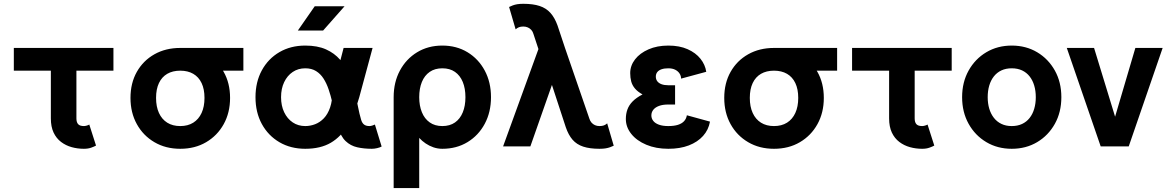

<svg xmlns="http://www.w3.org/2000/svg" viewBox="-20 -755 6040 990"><path d="M440.4 -112.8Q435.8 -109.9 427.4 -107.4Q418.9 -105 412.6 -105Q402.6 -105 395.1 -107.3Q387.7 -109.6 383.1 -114.6Q378.4 -119.6 376.2 -127.1Q374 -134.5 374 -144.5V-227.8V-285.6V-469H242.2V-282.7V-228.5V-144.5Q242.2 -101.6 256.3 -71.5Q270.5 -41.5 294.9 -23.1Q319.3 -4.6 349.7 3.8Q380.1 12.2 412.6 12.2Q434.6 12.2 450.6 6.3Q466.6 0.5 475.1 -4.4ZM564.9 -390.6V-507.8H51.3V-390.6Z M1234.9 -507.8H909.4V-390.6H1234.9ZM784.7 -250.2Q784.7 -295.4 799.6 -326.8Q814.5 -358.2 842.4 -374.4Q870.4 -390.6 909.4 -390.6Q948.5 -390.6 976.4 -374.4Q1004.4 -358.2 1019.4 -326.8Q1034.4 -295.4 1034.4 -250.2Q1034.4 -205.1 1019.4 -172.5Q1004.4 -139.9 976.4 -122.4Q948.5 -105 909.4 -105Q870.4 -105 842.4 -122.4Q814.5 -139.9 799.6 -172.5Q784.7 -205.1 784.7 -250.2ZM652.8 -250.2Q652.8 -174.1 685.6 -114.9Q718.3 -55.7 776.3 -21.8Q834.3 12.2 909.4 12.2Q985.1 12.2 1042.9 -21.8Q1100.7 -55.7 1133.5 -114.9Q1166.3 -174.1 1166.3 -250.2Q1166.3 -326.4 1133.4 -384.4Q1100.6 -442.4 1042.9 -475.1Q985.1 -507.8 909.4 -507.8Q834.2 -507.8 776.2 -475.1Q718.3 -442.4 685.5 -384.4Q652.8 -326.4 652.8 -250.2Z M1554 -402.8Q1586.7 -402.8 1609.6 -388.5Q1632.6 -374.3 1648.2 -349.9Q1663.8 -325.4 1674.4 -294.2Q1685.1 -262.9 1692.9 -229Q1700.7 -195.1 1707.6 -161.7Q1714.6 -128.4 1722.9 -100.1Q1736.8 -51.5 1762.1 -27.5Q1787.4 -3.4 1821.8 4.4Q1856.2 12.2 1897.2 12.2Q1910.2 12.2 1924.7 8.8Q1939.2 5.4 1947.8 0.5L1913.1 -112.8Q1908.4 -110.4 1899.9 -107.7Q1891.4 -105 1885 -105Q1867.2 -105 1857.2 -112.8Q1847.2 -120.6 1842.3 -136.7Q1833.3 -166.5 1825.6 -206.3Q1817.9 -246.1 1807.4 -289.2Q1796.9 -332.3 1779.3 -373.3Q1761.7 -414.3 1733.2 -447.5Q1704.6 -480.7 1660.9 -500.4Q1617.2 -520 1554 -520Q1478.8 -520 1420.8 -486.2Q1362.8 -452.4 1330.1 -392.3Q1297.4 -332.3 1297.4 -253.9Q1297.4 -175.5 1330.1 -115.6Q1362.8 -55.7 1420.8 -21.7Q1478.8 12.2 1554 12.2Q1632.8 12.2 1685.9 -19Q1739 -50.3 1773.9 -109.9Q1808.8 -169.4 1832.5 -253.9L1901.1 -507.8H1751.7L1694.1 -286.1Q1694.1 -235.8 1682.1 -201Q1670.2 -166.3 1649.9 -145.1Q1629.6 -124 1604.7 -114.5Q1579.8 -105 1554 -105Q1517.3 -105 1489.3 -123.9Q1461.2 -142.8 1445.2 -176.4Q1429.2 -210 1429.2 -253.9Q1429.2 -297.9 1445.2 -331.4Q1461.2 -365 1489.3 -383.9Q1517.3 -402.8 1554 -402.8ZM1646.2 -597.7H1515.9L1602.8 -722.7H1756.6Z M2009.8 -253.9V214.8H2141.6V-43.9Q2156 -28.1 2174.7 -15.4Q2193.4 -2.7 2215.3 4.8Q2237.3 12.2 2260.7 12.2Q2334.2 12.2 2390.7 -22.2Q2447.3 -56.6 2479.5 -116.7Q2511.7 -176.8 2511.7 -253.9Q2511.7 -331.1 2479.5 -391.1Q2447.3 -451.2 2390.7 -485.6Q2334.2 -520 2260.7 -520Q2187.5 -520 2130.9 -485.6Q2074.2 -451.2 2042 -391.1Q2009.8 -331.1 2009.8 -253.9ZM2141.6 -253.9Q2141.6 -298.8 2155.3 -332.3Q2168.9 -365.7 2195.6 -384.3Q2222.2 -402.8 2260.7 -402.8Q2299.6 -402.8 2326 -384.3Q2352.5 -365.7 2366.2 -332.3Q2379.9 -298.8 2379.9 -253.9Q2379.9 -209.2 2366.2 -175.7Q2352.5 -142.1 2326 -123.5Q2299.6 -105 2260.7 -105Q2222.2 -105 2195.6 -123.9Q2168.9 -142.8 2155.3 -176.4Q2141.6 -210 2141.6 -253.9Z M2893.3 -507.8 3019 -143.1Q3022.5 -131.6 3029.9 -122.9Q3037.4 -114.3 3047.9 -109.6Q3058.3 -105 3071 -105Q3085 -105 3093.9 -108.4Q3102.8 -111.8 3110.8 -118.9L3144.5 -3.7Q3135 0.7 3125.2 4.3Q3115.5 7.8 3102.7 10Q3089.8 12.2 3071 12.2Q3021.2 12.2 2987.4 1.1Q2953.6 -10 2932.3 -34.5Q2910.9 -59.1 2897.2 -99.4L2825.9 -317.1L2714.6 0H2574L2756.3 -502L2730.5 -580.1Q2727.3 -592 2719.7 -600.5Q2712.2 -608.9 2701.7 -613.5Q2691.2 -618.2 2678.5 -618.2Q2664.6 -618.2 2655.6 -614.5Q2646.7 -610.8 2638.7 -603.8L2605 -719Q2614.5 -723.6 2624.3 -727.3Q2634 -731 2647 -733.2Q2659.9 -735.4 2678.5 -735.4Q2728.5 -735.4 2762.3 -724.2Q2796.1 -713.1 2818.1 -688.6Q2840.1 -664.1 2854.7 -623.8Z M3426 -315.4Q3445.6 -315.4 3453.2 -315.4Q3460.9 -315.4 3460.9 -315.4V-216.1Q3460.9 -216.1 3452.6 -216.1Q3444.3 -216.1 3426 -216.1Q3397 -216.1 3377.6 -208.7Q3358.2 -201.4 3348.4 -188.7Q3338.6 -176 3338.6 -159.9Q3338.6 -144 3348.4 -131.6Q3358.2 -119.1 3377.6 -112.1Q3397 -105 3426 -105Q3455.3 -105 3475.5 -111.3Q3495.6 -117.7 3507.1 -130Q3518.6 -142.3 3521.7 -160.6L3640.9 -127.9Q3633.3 -85.4 3605.2 -54.1Q3577.1 -22.7 3531.7 -5.2Q3486.3 12.2 3426 12.2Q3362.1 12.2 3312.5 -8.7Q3262.9 -29.5 3235 -64.6Q3207 -99.6 3207 -141.6Q3207 -168 3215.1 -190.4Q3223.1 -212.9 3242.1 -232.2Q3261 -251.5 3293 -268.1Q3267.8 -282.2 3253.9 -298.7Q3240 -315.2 3234.7 -335Q3229.5 -354.7 3229.5 -377.9Q3229.5 -416.5 3254.5 -448.9Q3279.5 -481.2 3324 -500.6Q3368.4 -520 3426 -520Q3483.9 -520 3525.6 -501.3Q3567.4 -482.7 3591.8 -452Q3616.2 -421.4 3621.6 -384.8L3491.9 -349.6Q3491.9 -363.5 3484.1 -375.7Q3476.3 -387.9 3461.7 -395.4Q3447 -402.8 3426 -402.8Q3405.3 -402.8 3390.9 -397.8Q3376.5 -392.8 3369 -383.2Q3361.6 -373.5 3361.6 -359.9Q3361.6 -346.2 3369 -336.2Q3376.5 -326.2 3390.9 -320.8Q3405.3 -315.4 3426 -315.4Z M4296.4 -507.8H3970.9V-390.6H4296.4ZM3846.2 -250.2Q3846.2 -295.4 3861.1 -326.8Q3876 -358.2 3903.9 -374.4Q3931.9 -390.6 3970.9 -390.6Q4010 -390.6 4038 -374.4Q4065.9 -358.2 4080.9 -326.8Q4095.9 -295.4 4095.9 -250.2Q4095.9 -205.1 4080.9 -172.5Q4065.9 -139.9 4038 -122.4Q4010 -105 3970.9 -105Q3931.9 -105 3903.9 -122.4Q3876 -139.9 3861.1 -172.5Q3846.2 -205.1 3846.2 -250.2ZM3714.4 -250.2Q3714.4 -174.1 3747.1 -114.9Q3779.8 -55.7 3837.8 -21.8Q3895.8 12.2 3970.9 12.2Q4046.6 12.2 4104.4 -21.8Q4162.2 -55.7 4195 -114.9Q4227.8 -174.1 4227.8 -250.2Q4227.8 -326.4 4194.9 -384.4Q4162.1 -442.4 4104.4 -475.1Q4046.7 -507.8 3970.9 -507.8Q3895.8 -507.8 3837.8 -475.1Q3779.8 -442.4 3747.1 -384.4Q3714.4 -326.4 3714.4 -250.2Z M4762.7 -112.8Q4758.1 -109.9 4749.6 -107.4Q4741.2 -105 4734.9 -105Q4724.9 -105 4717.4 -107.3Q4710 -109.6 4705.3 -114.6Q4700.7 -119.6 4698.5 -127.1Q4696.3 -134.5 4696.3 -144.5V-227.8V-285.6V-469H4564.5V-282.7V-228.5V-144.5Q4564.5 -101.6 4578.6 -71.5Q4592.8 -41.5 4617.2 -23.1Q4641.6 -4.6 4672 3.8Q4702.4 12.2 4734.9 12.2Q4756.8 12.2 4772.8 6.3Q4788.8 0.5 4797.4 -4.4ZM4887.2 -390.6V-507.8H4373.5V-390.6Z M5072.8 -253.9Q5072.8 -286.6 5080.8 -313.8Q5088.9 -341.1 5104.6 -361.1Q5120.4 -381.1 5143.6 -392Q5166.7 -402.8 5196.8 -402.8Q5226.8 -402.8 5250 -392Q5273.2 -381.1 5288.9 -361.1Q5304.7 -341.1 5312.7 -313.8Q5320.8 -286.6 5320.8 -253.9Q5320.8 -221.4 5312.7 -194.1Q5304.7 -166.7 5288.9 -146.7Q5273.2 -126.7 5250 -115.8Q5226.8 -105 5196.8 -105Q5166.7 -105 5143.6 -116.1Q5120.4 -127.2 5104.6 -147.5Q5088.9 -167.7 5080.8 -194.8Q5072.8 -221.9 5072.8 -253.9ZM4940.9 -253.9Q4940.9 -176.8 4974.4 -116.7Q5007.8 -56.6 5065.7 -22.2Q5123.5 12.2 5196.8 12.2Q5270.3 12.2 5328 -22.2Q5385.7 -56.6 5419.2 -116.7Q5452.6 -176.8 5452.6 -253.9Q5452.6 -331.1 5419.2 -391.1Q5385.7 -451.2 5328 -485.6Q5270.3 -520 5196.8 -520Q5123.5 -520 5065.7 -485.6Q5007.8 -451.2 4974.4 -391.1Q4940.9 -331.1 4940.9 -253.9Z M5729.7 -153.3 5621.3 -507.8H5480.7L5655.5 0H5800L5974.9 -507.8H5834.2Z"/></svg>

Font: Giphurs
Style: Regular
Weight: 400
Version: Version 2.010